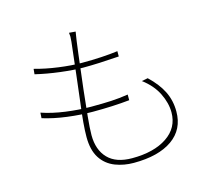

<svg xmlns="http://www.w3.org/2000/svg" viewBox="-112 -914 1223 1085"><g transform="rotate(-15 500.0 -371.5)"><path d="M412 -746 408 -720 398 -643 374 -443Q365 -362 358 -291.5Q351 -221 351 -182Q351 -96 398.5 -46.5Q446 3 540 3Q668 3 744.5 -48.5Q821 -100 821 -190Q821 -245 792.5 -302.5Q764 -360 705 -404L741 -411Q796 -359 822.5 -305.5Q849 -252 849 -188Q849 -83 768 -26Q687 31 542 31Q485 31 435 12Q381 -9 351 -56Q321 -103 321 -179Q321 -251 338 -379Q347 -458 356 -530Q375 -693 378 -721Q380 -743 380 -751Q380 -760 378 -774L416 -771Q414 -762 412 -746ZM405 -591Q526 -591 615 -603V-572Q491 -563 406 -563Q350 -563 273 -572.5Q196 -582 129 -598L132 -629Q196 -611 270.5 -601Q345 -591 405 -591ZM392 -338Q460 -338 508.5 -340.5Q557 -343 608 -351V-318Q512 -308 393 -308Q323 -308 245 -318Q167 -328 103 -348L105 -380Q166 -359 243 -348.5Q320 -338 392 -338Z"/></g></svg>

Font: Merged Yaku Han JP Thin
Style: Regular
Weight: 250
Designer: Ryoko NISHIZUKA 西塚涼子 (kana, bopomofo & ideographs); Paul D. Hunt (Latin, Greek & Cyrillic); Sandoll Communications 산돌커뮤니
Foundry: Adobe
Version: Version 2.004